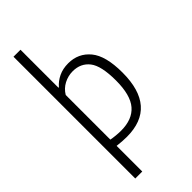

<svg xmlns="http://www.w3.org/2000/svg" viewBox="-317 -867 1146 1146"><g transform="rotate(-45 256.0 -294.0)"><path d="M73.5 -808H132.5V-487.5H136.5Q160 -515.5 195.5 -532.5Q231 -549.5 276.5 -549.5Q361.5 -549.5 414.2 -486Q467 -422.5 467 -281Q467 9 214 9Q177.5 9 132.5 3.5V220H73.5ZM406 -275Q406 -399 367.8 -448Q329.5 -497 262 -497Q223 -497 188 -478.8Q153 -460.5 132.5 -426V-49.5Q149.5 -46 172.5 -43.8Q195.5 -41.5 215.5 -41.5Q311 -41.5 358.5 -96.8Q406 -152 406 -275Z"/></g></svg>

Font: Encode Sans Semi Condensed Light
Style: Regular
Weight: 300
Width: 4
Designer: Multiple Designers
Foundry: Impallari Type
Version: Version 2.000